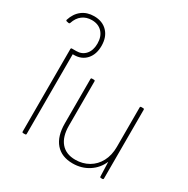

<svg xmlns="http://www.w3.org/2000/svg" viewBox="-200 -1086 1249 1274"><g transform="rotate(30 424.5 -449.0)"><path d="M301 -761Q301 -696 266 -657Q231 -618 173 -618H163V-8Q163 0 155 0H140Q132 0 132 -8V-640Q132 -648 140 -648H173Q217 -648 243.5 -678.5Q270 -709 270 -761Q270 -815 240.5 -846.5Q211 -878 161 -878Q119 -878 89 -855.5Q59 -833 45 -790Q42 -782 34 -784L20 -787Q13 -788 14 -796Q31 -850 69 -879Q107 -908 161 -908Q225 -908 263 -868.5Q301 -829 301 -761Z M347 -195V-534Q347 -542 355 -542H370Q378 -542 378 -534V-195Q378 -111 416.5 -65.5Q455 -20 527 -20Q583 -20 628 -46Q673 -72 698.5 -120Q724 -168 724 -232V-534Q724 -542 732 -542H747Q755 -542 755 -534V-8Q755 0 747 0H736Q728 0 728 -8L724 -118Q699 -59 645.5 -24.5Q592 10 524 10Q439 10 393 -43Q347 -96 347 -195Z"/></g></svg>

Font: LINE Seed Sans TH App Thin
Style: Regular
Weight: 250
Designer: Dalton Maag Ltd | Thai characters by Cadson Demak Co.,Ltd.
Foundry: Dalton Maag Ltd
Version: Version 1.003